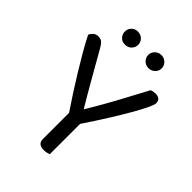

<svg xmlns="http://www.w3.org/2000/svg" viewBox="-224 -885 998 998"><g transform="rotate(45 275.0 -386.0)"><path d="M523 -580Q523 -569 508 -537.5Q493 -506 466 -459Q439 -412 401.5 -352Q364 -292 319 -225V-2Q314 0 303.5 2.5Q293 5 282 5Q238 5 238 -32V-225Q210 -266 180.5 -312Q151 -358 122 -405Q93 -452 67 -497Q41 -542 21 -582Q25 -593 36 -603.5Q47 -614 65 -614Q84 -614 94.5 -604Q105 -594 116 -574Q132 -546 153.5 -508Q175 -470 197.5 -431Q220 -392 241 -355.5Q262 -319 277 -295H281Q333 -382 373.5 -457Q414 -532 454 -607Q460 -611 468.5 -612.5Q477 -614 485 -614Q523 -614 523 -580ZM242 -729Q242 -709 228 -695Q214 -681 192 -681Q171 -681 157.5 -695Q144 -709 144 -729Q144 -749 157.5 -763Q171 -777 192 -777Q214 -777 228 -763Q242 -749 242 -729ZM415 -729Q415 -709 400.5 -695Q386 -681 365 -681Q345 -681 330.5 -695Q316 -709 316 -729Q316 -749 330.5 -763Q345 -777 365 -777Q386 -777 400.5 -763Q415 -749 415 -729Z"/></g></svg>

Font: Baloo Chettan 2
Style: Regular
Weight: 400
Designer: Maithili Shingre, Unnati Kotecha and Ek Type
Foundry: Ek Type
Version: Version 1.640;hotconv 1.0.111;makeotfexe 2.5.65597; ttfautoh